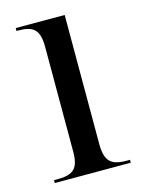

<svg xmlns="http://www.w3.org/2000/svg" viewBox="-89 -590 476 644"><g transform="rotate(-15 149.0 -268.0)"><path d="M21 0H285V-10H273C219 -10 199 -28 199 -89V-536H29V-526H35C89 -526 108 -508 108 -449V-86C108 -28 89 -10 34 -10H21Z"/></g></svg>

Font: Noto Serif Display SemiCondensed
Style: Regular
Weight: 400
Width: 4
Designer: Monotype Design Team
Foundry: Monotype Imaging Inc.
Version: Version 2.009